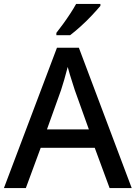

<svg xmlns="http://www.w3.org/2000/svg" viewBox="-20 -1054 694 981"><path d="M540 -93 464 -299H188L112 -93H0L271 -810H383L653 -93ZM362 -594Q359 -605 351.5 -627Q344 -649 337 -673Q330 -697 326 -712Q318 -681 308 -646Q298 -611 292 -594L220 -393H434ZM493 -1024Q478 -1006 451 -977Q424 -948 393 -920Q362 -892 338 -874H268V-886Q283 -905 302 -931Q321 -957 339 -984.5Q357 -1012 369 -1034H493Z"/></svg>

Font: Noto Sans Kannada UI Medium
Style: Regular
Weight: 500
Designer: Jelle Bosma - Monotype Design Team
Foundry: Monotype Imaging Inc.
Version: Version 2.005; ttfautohint (v1.8.4.7-5d5b)